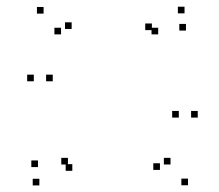

<svg xmlns="http://www.w3.org/2000/svg" viewBox="-20 -548 660 578"><path d="M546 9.7V-10.3H526V9.7ZM575.3 -194V-214H555.3V-194ZM518.3 -194V-214H498.3V-194ZM461.5 -36.5V-56.5H441.5V-36.5ZM493.3 -52.8V-72.8H473.3V-52.8ZM184.5 -52.8V-72.8H164.5V-52.8ZM197.7 -33.8V-53.8H177.7V-33.8ZM539.8 -456V-476H519.8V-456ZM535.5 -507.8V-527.8H515.5V-507.8ZM111.2 -507V-527H91.2V-507ZM81.8 -303.3V-323.3H61.8V-303.3ZM138.8 -303.3V-323.3H118.8V-303.3ZM195.7 -460.8V-480.8H175.7V-460.8ZM163.8 -444.5V-464.5H143.8V-444.5ZM456.2 -444.5V-464.5H436.2V-444.5ZM437.2 -457.3V-477.3H417.2V-457.3ZM94.3 -45V-65H74.3V-45ZM98.5 10.2V-9.8H78.5V10.2Z"/></svg>

Font: Monaspace Xenon Dots Var
Style: Regular
Weight: 400
Designer: Riley Cran and the Lettermatic Team
Version: Version 1.100 (Monaspace Xenon Dots)